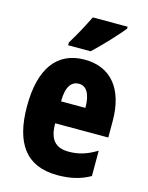

<svg xmlns="http://www.w3.org/2000/svg" viewBox="-117 -839 711 922"><g transform="rotate(15 238.5 -378.0)"><path d="M401 -756V-766H228C206 -722 181 -673 148 -620V-606H260C309 -652 373 -721 401 -756ZM244 -560C105 -560 33 -458 33 -273C33 -92 101 10 259 10C322 10 374 -2 421 -29V-155C371 -125 332 -113 282 -113C216 -113 185 -148 185 -228H449V-310C449 -469 374 -560 244 -560ZM247 -441C283 -441 306 -408 306 -337H185C185 -413 211 -441 247 -441Z"/></g></svg>

Font: Noto Sans Bengali ExtraCondensed ExtraBold
Style: Regular
Weight: 800
Width: 2
Designer: Joana Ranito - Universal Thirst; Jelle Bosma - Monotype Design Team
Foundry: Universal Thirst ehf.
Version: Version 3.000